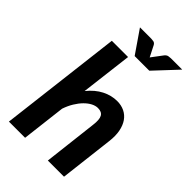

<svg xmlns="http://www.w3.org/2000/svg" viewBox="-255 -949 1037 1037"><g transform="rotate(45 263.5 -430.0)"><path d="M28.3 0 112.8 -701.7H236.8L200.7 -405.8Q236.3 -449.7 278.1 -470.9Q319.8 -492.2 363.8 -492.2Q395 -492.2 420.2 -480Q445.3 -467.8 461.7 -444.3Q478 -420.9 484.6 -386.7Q491.2 -352.5 485.8 -308.6L449.2 0H325.7L361.8 -308.6Q367.7 -353.5 356.9 -372.8Q346.2 -392.1 316.9 -392.1Q298.8 -392.1 279.5 -382.1Q260.3 -372.1 242.2 -353.8Q224.1 -335.4 208.5 -309.8Q192.9 -284.2 182.1 -252.4L151.9 0ZM168.9 -860.4H255.4Q262.2 -860.4 272.2 -858.6Q282.2 -856.9 288.6 -846.2L315.9 -792.5L320.8 -782.7L328.6 -793L368.2 -845.7Q377.4 -856.9 387.9 -858.6Q398.4 -860.4 405.3 -860.4H491.7L370.1 -730.5H258.3Z"/></g></svg>

Font: Carlito
Style: Bold Italic
Weight: 700
Italic angle: -7°
Designer: Lukasz Dziedzic
Foundry: tyPoland Lukasz Dziedzic
Version: Version 1.104